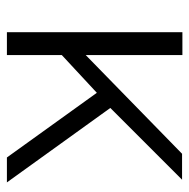

<svg xmlns="http://www.w3.org/2000/svg" viewBox="-16 -546 561 570"><g transform="rotate(90 265.0 -260.5)"><path d="M447 0 255 -267 143 -163V0H75V-521H143V-234L436 -520H513L300 -307L521 0Z"/></g></svg>

Font: Raleway Thin
Style: Regular
Weight: 400
Version: Version 4.026